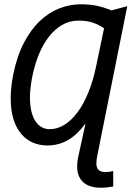

<svg xmlns="http://www.w3.org/2000/svg" viewBox="-20 -667 611 892"><path d="M431.2 60.1Q429.2 68.8 428.5 77.1Q427.7 85.4 427.7 91.8Q427.7 104.5 431.2 112.3Q434.6 120.1 440.4 124.5Q446.3 128.9 453.9 130.6Q461.4 132.3 469.2 132.3Q480 132.3 488.8 131.1Q497.6 129.9 505.9 127.4V199.2Q491.7 202.1 478 203.6Q464.4 205.1 447.8 205.1Q423.8 205.1 403.8 199.5Q383.8 193.8 369.1 181.6Q354.5 169.4 346.4 150.9Q338.4 132.3 338.4 106.4Q338.4 96.7 339.6 84.7Q340.8 72.8 344.2 58.1L377.4 -93.3Q338.4 -40.5 295.2 -15.9Q252 8.8 200.2 8.8Q162.6 8.8 131.3 -5.1Q100.1 -19 77.4 -46.4Q54.7 -73.7 42.2 -114.5Q29.8 -155.3 29.8 -209.5Q29.8 -234.4 32.5 -262.2Q35.2 -290 41.5 -320.8Q58.6 -405.8 90.8 -467.5Q123 -529.3 164.8 -569.1Q206.5 -608.9 255.4 -627.9Q304.2 -647 354.5 -647Q377 -647 395.5 -645.3Q414.1 -643.6 430.9 -639.9Q447.8 -636.2 463.9 -631.1Q480 -626 497.6 -618.7L571.3 -638.2ZM345.2 -571.3Q302.7 -571.3 268.3 -551Q233.9 -530.8 207.3 -496.6Q180.7 -462.4 161.9 -417.2Q143.1 -372.1 132.3 -322.3Q126 -293 122.6 -265.4Q119.1 -237.8 119.1 -213.4Q119.1 -179.7 125.2 -152.6Q131.3 -125.5 143.1 -106.4Q154.8 -87.4 171.9 -77.1Q189 -66.9 210.9 -66.9Q246.6 -66.9 279.5 -87.4Q312.5 -107.9 340.3 -145.5Q368.2 -183.1 390.1 -236.6Q412.1 -290 425.8 -355.5L463.4 -535.6Q439.9 -551.8 412.1 -561.5Q384.3 -571.3 345.2 -571.3Z"/></svg>

Font: Code New Roman
Style: Italic
Weight: 400
Italic angle: -11°
Monospace: yes
Designer: Sam Radian
Foundry: Code New Roman
Version: Version 1.508 October 19, 2014